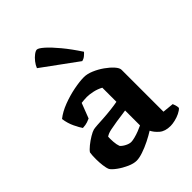

<svg xmlns="http://www.w3.org/2000/svg" viewBox="-222 -886 1001 1001"><g transform="rotate(-45 278.5 -386.0)"><path d="M190 3Q168 3 140 -9.5Q112 -22 88.5 -39Q65 -56 57 -69Q51 -82 48 -106Q45 -130 45 -154Q45 -183 48 -200Q55 -211 74 -226.5Q93 -242 114 -254.5Q135 -267 147 -270Q155 -272 176.5 -273.5Q198 -275 220 -276Q252 -278 282 -281.5Q312 -285 332 -289V-393Q310 -405 285 -410.5Q260 -416 241 -416Q232 -416 219.5 -415Q207 -414 200 -413L168 -330Q162 -327 148 -322Q134 -317 112 -316Q102 -330 87.5 -360Q73 -390 68 -426Q98 -450 141.5 -466.5Q185 -483 228.5 -491.5Q272 -500 303 -500Q327 -500 355.5 -488Q384 -476 409.5 -458Q435 -440 452 -421Q469 -402 469 -388V-79L531 -73Q533 -68 536.5 -58Q540 -48 540 -36Q531 -26 513.5 -17.5Q496 -9 476.5 -4.5Q457 0 443 0Q403 0 380.5 -19.5Q358 -39 348 -60Q326 -46 296 -31Q266 -16 237.5 -6.5Q209 3 190 3ZM239 -86Q249 -86 266.5 -90.5Q284 -95 302 -102Q320 -109 332 -115V-225Q316 -223 298 -220Q280 -217 262 -215Q236 -211 211.5 -206Q187 -201 173 -191Q172 -175 173.5 -153Q175 -131 181 -115Q190 -104 207.5 -95Q225 -86 239 -86ZM356 -565 163 -706Q169 -722 181.5 -738Q194 -754 208 -764.5Q222 -775 231 -775Q242 -775 267.5 -752.5Q293 -730 327 -689Q361 -648 397 -593Q392 -587 381 -577.5Q370 -568 356 -565Z"/></g></svg>

Font: Texturina
Style: Bold
Weight: 700
Designer: Guillermo Torres Carreño
Foundry: Omnibus-Type
Version: Version 1.002; ttfautohint (v1.8.3)